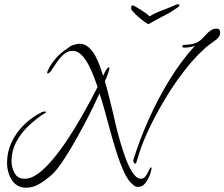

<svg xmlns="http://www.w3.org/2000/svg" viewBox="-20 -770 1051 899"><path d="M612 -4Q608 -4 606 -9.5Q604 -15 604 -18Q604 -21 605 -23Q633 -114 676 -210.5Q719 -307 774 -396.5Q829 -486 893 -556Q881 -551 868 -549Q855 -547 841 -547Q834 -547 834 -553Q834 -560 843 -560Q863 -560 883 -564.5Q903 -569 919 -582Q930 -591 941 -604Q952 -617 965 -626.5Q978 -636 994 -636Q1011 -636 1011 -618Q1011 -606 1004.5 -597Q998 -588 988 -581Q972 -570 957.5 -559Q943 -548 929 -534Q887 -495 844.5 -440.5Q802 -386 764 -324.5Q726 -263 694.5 -201Q663 -139 643 -85Q637 -69 632 -53.5Q627 -38 622 -21Q621 -18 619 -11Q617 -4 612 -4ZM102 109Q71 109 51 91Q31 73 22 46Q13 19 13 -8Q13 -59 34.5 -104.5Q56 -150 93 -186Q130 -222 174 -244Q182 -248 189 -248Q190 -248 192.5 -247.5Q195 -247 195 -245Q195 -243 192.5 -241.5Q190 -240 188 -239Q150 -215 114.5 -181.5Q79 -148 56.5 -106Q34 -64 34 -15Q34 13 48 40Q62 67 96 67Q126 67 159 42.5Q192 18 226 -22.5Q260 -63 292.5 -111.5Q325 -160 353 -208.5Q381 -257 403 -298Q425 -339 437 -363Q431 -380 420.5 -408Q410 -436 395.5 -464.5Q381 -493 362 -512.5Q343 -532 320 -532Q297 -532 279 -516Q261 -500 246.5 -479Q232 -458 221.5 -442Q211 -426 203 -426Q201 -426 201 -429Q201 -431 201.5 -432.5Q202 -434 202 -435Q231 -501 295 -543Q301 -548 308 -552.5Q315 -557 322 -559Q330 -561 337 -563Q344 -565 352 -565Q376 -565 394.5 -549Q413 -533 426 -509Q439 -485 448 -459.5Q457 -434 463 -415Q465 -420 469.5 -429.5Q474 -439 480 -447Q486 -455 490 -455Q492 -455 492 -451Q492 -445 488 -432.5Q484 -420 479 -407.5Q474 -395 471 -389Q482 -352 491 -315.5Q500 -279 509 -242Q513 -224 521 -189.5Q529 -155 540.5 -114.5Q552 -74 566 -35Q580 4 596.5 31.5Q613 59 631 66Q633 67 638 67Q654 67 663 53.5Q672 40 677.5 27Q683 14 687 14Q690 14 690 19Q690 20 687 30.5Q684 41 684 43Q680 54 672.5 69Q665 84 654 94.5Q643 105 628 105H626Q615 105 607 98.5Q599 92 591 84Q574 65 558.5 30.5Q543 -4 530 -43.5Q517 -83 506.5 -120.5Q496 -158 489 -183Q479 -221 468.5 -258.5Q458 -296 446 -333Q434 -306 414.5 -266Q395 -226 371 -181Q347 -136 321.5 -92Q296 -48 272 -12.5Q248 23 228 43Q204 66 170.5 87.5Q137 109 102 109ZM675 -657Q671 -658 656 -668.5Q641 -679 624.5 -694Q608 -709 597 -722Q594 -726 594 -732Q594 -741 597 -743Q600 -745 602 -745Q604 -745 615.5 -738.5Q627 -732 641 -723Q655 -714 666.5 -705.5Q678 -697 680 -693Q703 -708 735.5 -720Q768 -732 805 -748Q808 -750 810.5 -750Q813 -750 814 -750Q820 -750 820 -746Q820 -740 810 -734Q781 -713 751 -698Q721 -683 679 -659Z"/></svg>

Font: Bonheur Royale
Style: Regular
Weight: 400
Designer: Robert E. Leuschke
Foundry: Robert E. Leuschke
Version: Version 1.010; ttfautohint (v1.8.3)